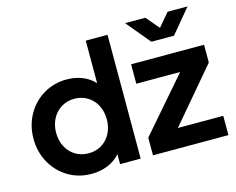

<svg xmlns="http://www.w3.org/2000/svg" viewBox="-108 -944 1369 1116"><g transform="rotate(-15 576.5 -386.0)"><path d="M39 -272Q39 -351 75 -416Q111 -481 174 -518.5Q237 -556 313 -556Q365 -556 408 -538.5Q451 -521 480 -489V-745H611V0H487V-60Q457 -25 412 -6.5Q367 12 314 12Q236 12 173.5 -25.5Q111 -63 75 -128Q39 -193 39 -272ZM328 -108Q372 -108 406.5 -129Q441 -150 460.5 -187.5Q480 -225 480 -272Q480 -319 460.5 -356.5Q441 -394 406 -415Q371 -436 328 -436Q284 -436 249 -414.5Q214 -393 194.5 -355.5Q175 -318 175 -272Q175 -225 194.5 -187.5Q214 -150 249 -129Q284 -108 328 -108ZM685 -106 963 -427H699V-544H1138V-437L866 -116H1139V0H685ZM849 -784 916 -705 983 -784H1103L983 -640H847L727 -784Z"/></g></svg>

Font: Evergrow Sans
Style: Bold
Weight: 700
Foundry: 10Web
Version: Version 1.000